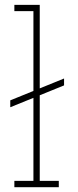

<svg xmlns="http://www.w3.org/2000/svg" viewBox="-20 -782 324 802"><path d="M40 0V-26.4H119.6V-735.4H40V-761.7H146V-26.4H225.6V0ZM22.9 -334V-362.8L247.6 -454.1V-425.3Z"/></svg>

Font: Roboto Slab Thin
Style: Regular
Weight: 100
Designer: Google
Version: Version 2.000; ttfautohint (v1.8.1.43-b0c9)